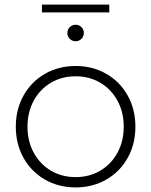

<svg xmlns="http://www.w3.org/2000/svg" viewBox="-20 -814 660 838"><path d="M49 -261Q49 -337 83 -397.5Q117 -458 176.5 -492Q236 -526 310 -526Q384 -526 443.5 -492Q503 -458 537 -397.5Q571 -337 571 -261Q571 -185 537 -124.5Q503 -64 443.5 -30Q384 4 310 4Q236 4 176.5 -30Q117 -64 83 -124.5Q49 -185 49 -261ZM520 -261Q520 -325 492.5 -375Q465 -425 417.5 -453Q370 -481 310 -481Q250 -481 202.5 -453Q155 -425 127.5 -375Q100 -325 100 -261Q100 -197 127.5 -147Q155 -97 202.5 -69Q250 -41 310 -41Q370 -41 417.5 -69Q465 -97 492.5 -147Q520 -197 520 -261ZM274 -670Q274 -685 284.5 -695.5Q295 -706 310 -706Q325 -706 335.5 -695.5Q346 -685 346 -670Q346 -655 335.5 -644.5Q325 -634 310 -634Q295 -634 284.5 -644.5Q274 -655 274 -670ZM163 -794H457V-760H163Z"/></svg>

Font: Montserrat Atlas Light
Style: Regular
Weight: 300
Designer: Julieta Ulanovsky
Foundry: Julieta Ulanovsky
Version: Version 7.200